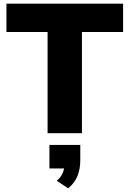

<svg xmlns="http://www.w3.org/2000/svg" viewBox="-20 -725 705 1045"><path d="M239 0V-551H15V-705H650V-551H426V0ZM351 300 289 259Q312 239 321.5 216Q331 193 331 171L366 192H249V64H417V146Q417 193 402.5 231Q388 269 351 300Z"/></svg>

Font: Nunito Sans 10pt Black
Style: Regular
Weight: 900
Designer: Vernon Adams
Foundry: Vernon Adams
Version: Version 3.101;gftools[0.9.27]